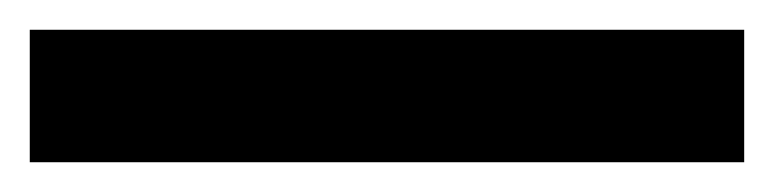

<svg xmlns="http://www.w3.org/2000/svg" viewBox="-23 -869 520 129"><path d="M477 -760H-3V-849H477Z"/></svg>

Font: Noto Sans Bengali Condensed SemiBold
Style: Regular
Weight: 600
Width: 3
Designer: Joana Ranito - Universal Thirst; Jelle Bosma - Monotype Design Team
Foundry: Universal Thirst ehf.
Version: Version 3.000; ttfautohint (v1.8.4.7-5d5b)